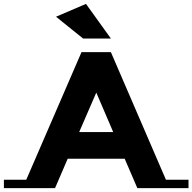

<svg xmlns="http://www.w3.org/2000/svg" viewBox="-122 -967 989 987"><path d="M847 -43V0H584L519 -151H226L161 0H-102V-43H13L297 -699H448L731 -43ZM448 -769H305L166 -881L320 -947ZM373 -491 285 -288H460Z"/></svg>

Font: Montserrat Subrayada
Style: Bold
Weight: 700
Version: Version 2.001